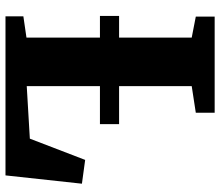

<svg xmlns="http://www.w3.org/2000/svg" viewBox="-70 -712 783 682"><g transform="rotate(90 321.0 -371.5)"><path d="M38.5 0V-63.5L114 -74.5V-661.5L39.5 -676V-743H381V-676L286.5 -661.5V-75.5L473 -86.5L548.5 -283L633 -271.5L603.5 0ZM421.5 -403.5V-335.5H37V-403.5Z"/></g></svg>

Font: Merriweather 24pt Black
Style: Regular
Weight: 900
Designer: Eben Sorkin
Foundry: Eben Sorkin
Version: Version 2.100